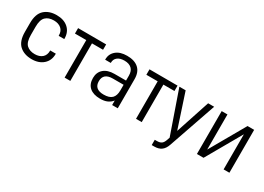

<svg xmlns="http://www.w3.org/2000/svg" viewBox="-15 -1163 2697 1965"><g transform="rotate(30 1333.5 -181.0)"><path d="M112.3 -43.9Q58.6 -93.8 58.6 -202.1V-305.7Q58.6 -414.1 112.3 -463.9Q167 -513.7 255.9 -513.7Q342.8 -513.7 393.6 -467.8Q444.3 -421.9 444.3 -344.7V-339.8H377.9V-344.7Q377.9 -396.5 345.7 -423.8Q312.5 -452.1 258.8 -452.1Q196.3 -452.1 162.1 -418.9Q127 -385.7 127 -301.8V-206.1Q127 -122.1 161.1 -88.9Q197.3 -54.7 257.8 -54.7Q312.5 -54.7 345.7 -83Q377.9 -111.3 377.9 -162.1V-167H444.3V-163.1Q444.3 -85.9 392.6 -40Q340.8 5.9 256.8 5.9Q167 5.9 112.3 -43.9Z M510.7 -507.8 842.8 -506.8V-443.4H711.9V0H644.5V-443.4H510.7Z M1224.6 -470.7Q1272.5 -427.7 1272.5 -344.7V0H1206.1V-53.7Q1183.6 -24.4 1148.4 -8.8Q1115.2 5.9 1065.4 5.9Q985.4 5.9 941.4 -32.2Q897.5 -70.3 897.5 -142.6Q897.5 -210 942.4 -249Q987.3 -288.1 1067.4 -288.1H1204.1V-345.7Q1204.1 -401.4 1174.8 -428.7Q1144.5 -457 1089.8 -457Q1037.1 -457 1007.8 -433.6Q978.5 -410.2 978.5 -369.1V-366.2H912.1V-371.1Q912.1 -434.6 960 -474.6Q1005.9 -513.7 1088.9 -513.7Q1176.8 -513.7 1224.6 -470.7ZM1173.8 -79.1Q1204.1 -109.4 1204.1 -171.9V-238.3H1077.1Q965.8 -238.3 965.8 -143.6Q965.8 -48.8 1076.2 -48.8Q1143.6 -48.8 1173.8 -79.1Z M1354.5 -507.8 1686.5 -506.8V-443.4H1555.7V0H1488.3V-443.4H1354.5Z M2119.1 -506.8 1924.8 54.7Q1907.2 105.5 1875 128.9Q1842.8 152.3 1791 152.3H1761.7V89.8H1786.1Q1823.2 89.8 1841.8 75.2Q1860.4 61.5 1872.1 26.4L1882.8 -4.9L1708 -506.8H1782.2L1915 -103.5L2047.9 -506.8Z M2208 -506.8H2276.4V-91.8L2513.7 -506.8H2591.8V0H2523.4V-415L2286.1 0H2208Z"/></g></svg>

Font: DINish
Style: Regular
Weight: 400
Designer: Bert Driehuis
Foundry: Playbeing
Version: Version 3.008; git-95204e4c-release